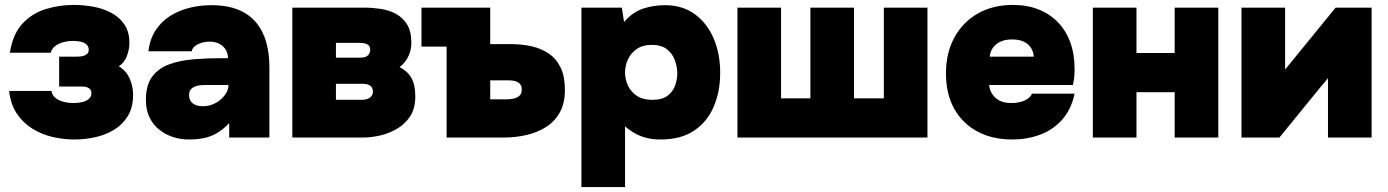

<svg xmlns="http://www.w3.org/2000/svg" viewBox="-20 -558 5632 779"><path d="M282 8Q237 8 192.5 -2.5Q148 -13 110.5 -36.5Q73 -60 48 -97.5Q23 -135 17 -189H189Q191 -173 203.5 -162Q216 -151 236 -145.5Q256 -140 279 -140Q298 -140 314.5 -144Q331 -148 341 -157Q351 -166 351 -180Q351 -188 347 -194Q343 -200 334.5 -203.5Q326 -207 310 -207H220V-328H288Q306 -328 316 -330.5Q326 -333 331.5 -337.5Q337 -342 338.5 -346.5Q340 -351 340 -355Q340 -369 331.5 -377Q323 -385 309 -388.5Q295 -392 277 -392Q255 -392 235.5 -386.5Q216 -381 203 -370.5Q190 -360 186 -344H20Q32 -420 71 -462Q110 -504 165 -521Q220 -538 279 -538Q318 -538 357.5 -531Q397 -524 430.5 -506.5Q464 -489 484.5 -459Q505 -429 505 -384Q505 -357 494.5 -330Q484 -303 462 -289Q492 -271 506 -239.5Q520 -208 520 -173Q520 -122 498.5 -87Q477 -52 442 -31Q407 -10 365 -1Q323 8 282 8Z M746 8Q713 8 682 -2Q651 -12 626 -32Q601 -52 586.5 -82Q572 -112 572 -153Q572 -213 597.5 -247Q623 -281 666.5 -297Q710 -313 765.5 -317.5Q821 -322 881 -322H905Q905 -341 896 -356Q887 -371 870.5 -380Q854 -389 830 -389Q813 -389 797 -384Q781 -379 770.5 -370.5Q760 -362 758 -350H582Q588 -399 611 -434.5Q634 -470 669 -492.5Q704 -515 747.5 -526Q791 -537 838 -537Q916 -537 968 -508.5Q1020 -480 1046.5 -423.5Q1073 -367 1073 -283V0H910V-59Q887 -34 862 -19Q837 -4 808.5 2Q780 8 746 8ZM804 -127Q831 -127 854.5 -140Q878 -153 892.5 -172.5Q907 -192 907 -212V-213H809Q794 -213 782.5 -210.5Q771 -208 763 -203Q755 -198 751 -190.5Q747 -183 747 -172Q747 -158 754 -147.5Q761 -137 774 -132Q787 -127 804 -127Z M1166 0V-527H1458Q1491 -527 1524.5 -522Q1558 -517 1586 -502Q1614 -487 1631.5 -459Q1649 -431 1649 -384Q1649 -362 1642 -342.5Q1635 -323 1624 -308.5Q1613 -294 1601 -286Q1633 -270 1649 -242Q1665 -214 1665 -167Q1665 -118 1644 -86Q1623 -54 1590 -35Q1557 -16 1521 -8Q1485 0 1455 0ZM1343 -153H1448Q1463 -153 1473 -157.5Q1483 -162 1488 -169.5Q1493 -177 1493 -187Q1493 -193 1491 -198.5Q1489 -204 1484 -208.5Q1479 -213 1471 -215.5Q1463 -218 1451 -218H1343ZM1343 -324H1441Q1453 -324 1461 -326.5Q1469 -329 1473.5 -334Q1478 -339 1480 -344.5Q1482 -350 1482 -356Q1482 -366 1477.5 -372Q1473 -378 1463.5 -381Q1454 -384 1439 -384H1343Z M1792 0V-369H1690V-527H1969V-379H2053Q2098 -379 2137.5 -370Q2177 -361 2207.5 -340Q2238 -319 2255 -283Q2272 -247 2272 -193Q2272 -139 2251 -101.5Q2230 -64 2194.5 -42Q2159 -20 2115 -10Q2071 0 2025 0ZM1969 -155H2033Q2050 -155 2062 -157.5Q2074 -160 2082 -165Q2090 -170 2093.5 -177.5Q2097 -185 2097 -195Q2097 -203 2094.5 -209.5Q2092 -216 2086 -221Q2080 -226 2069.5 -229Q2059 -232 2044 -232H1969Z M2339 201V-527H2503L2512 -469Q2548 -510 2590.5 -523.5Q2633 -537 2678 -537Q2749 -537 2799 -500.5Q2849 -464 2875.5 -402Q2902 -340 2902 -263Q2902 -186 2875.5 -124.5Q2849 -63 2795.5 -27.5Q2742 8 2660 8Q2625 8 2597.5 0Q2570 -8 2550 -20.5Q2530 -33 2516 -45V201ZM2627 -153Q2667 -153 2689 -170Q2711 -187 2719.5 -212Q2728 -237 2728 -260Q2728 -287 2718 -314Q2708 -341 2685.5 -358.5Q2663 -376 2624 -376Q2588 -376 2564 -359.5Q2540 -343 2528 -317.5Q2516 -292 2516 -264Q2516 -237 2527.5 -211.5Q2539 -186 2563.5 -169.5Q2588 -153 2627 -153Z M2972 0V-527H3149V-159H3268V-527H3445V-159H3566V-527H3743V0Z M4087 8Q4006 8 3945.5 -24.5Q3885 -57 3851.5 -117Q3818 -177 3818 -260Q3818 -343 3852 -405.5Q3886 -468 3947 -503Q4008 -538 4089 -538Q4147 -538 4193 -520Q4239 -502 4272 -468Q4305 -434 4322.5 -386Q4340 -338 4340 -278Q4340 -261 4338.5 -245.5Q4337 -230 4333 -213H3993Q3995 -194 4005.5 -177Q4016 -160 4035 -150Q4054 -140 4083 -140Q4107 -140 4124.5 -145.5Q4142 -151 4153 -160Q4164 -169 4167 -178H4340Q4326 -113 4288.5 -71.5Q4251 -30 4198.5 -11Q4146 8 4087 8ZM3996 -328H4174Q4174 -343 4165.5 -359.5Q4157 -376 4137.5 -387Q4118 -398 4086 -398Q4055 -398 4035 -387Q4015 -376 4005.5 -359.5Q3996 -343 3996 -328Z M4414 0V-527H4591V-343H4746V-527H4923V0H4746V-184H4591V0Z M5017 0V-527H5194V-276Q5200 -283 5205.5 -290Q5211 -297 5217 -304L5399 -527H5545V0H5368V-241Q5361 -232 5353.5 -223Q5346 -214 5338 -205L5171 0Z"/></svg>

Font: Onest Black
Style: Regular
Weight: 900
Designer: Dmitri Voloshin, Andrey Kudryavtsev
Foundry: Dmitri Voloshin, Andrey Kudryavtsev
Version: Version 1.000;gftools[0.9.33]